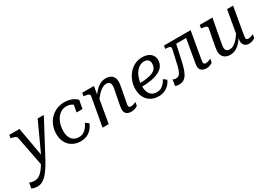

<svg xmlns="http://www.w3.org/2000/svg" viewBox="-55 -1348 3385 2411"><g transform="rotate(-30 1637.5 -143.0)"><path d="M193 34 236 0 255 -64 176 -508H29L21 -462L32 -460Q56 -456 71 -451Q86 -446 94.5 -438Q103 -430 106 -415ZM233 -58 229 -64Q197 -1 169 41Q141 83 116 107Q91 131 67.5 141Q44 151 21 151Q-11 151 -30.5 144.5Q-50 138 -55 136L-69 214Q-64 217 -41 224.5Q-18 232 16 232Q48 232 78.5 217.5Q109 203 139 173Q169 143 201 96Q233 49 267 -15Q293 -63 318.5 -111.5Q344 -160 370 -208.5Q396 -257 421.5 -305Q447 -353 472.5 -401.5Q498 -450 524 -498V-508H440Q414 -452 388 -395.5Q362 -339 336.5 -283Q311 -227 285 -170.5Q259 -114 233 -58Z M773 -45Q817 -45 847 -65Q877 -85 896.5 -113Q916 -141 926 -164L974 -131Q952 -81 920.5 -49Q889 -17 850.5 -2.5Q812 12 768 12Q723 12 682.5 -3Q642 -18 611 -47.5Q580 -77 562.5 -120.5Q545 -164 545 -221Q545 -284 566 -338.5Q587 -393 625.5 -433Q664 -473 716 -495.5Q768 -518 830 -518Q873 -518 907.5 -508.5Q942 -499 967.5 -483.5Q993 -468 1009 -450L987 -329H901L921 -437Q932 -437 940.5 -430.5Q949 -424 955 -414Q961 -404 962.5 -392.5Q964 -381 960 -370Q951 -396 933.5 -416.5Q916 -437 889.5 -449Q863 -461 826 -461Q792 -461 763 -448Q734 -435 711 -411Q688 -387 672 -355.5Q656 -324 647.5 -286Q639 -248 639 -207Q639 -156 655 -120Q671 -84 701.5 -64.5Q732 -45 773 -45Z M1088 0H1177L1240 -364L1234 -377L1256 -508H1086L1078 -462L1092 -460Q1117 -457 1133.5 -452Q1150 -447 1157.5 -438.5Q1165 -430 1162 -415ZM1513 -161 1544 -325Q1549 -349 1551 -368.5Q1553 -388 1553 -401Q1553 -457 1520 -487.5Q1487 -518 1431 -518Q1380 -518 1338 -493Q1296 -468 1258 -422Q1220 -376 1183 -315L1207 -290Q1242 -346 1275.5 -382.5Q1309 -419 1340.5 -437Q1372 -455 1404 -455Q1436 -455 1449.5 -438Q1463 -421 1463 -392Q1463 -380 1460.5 -363.5Q1458 -347 1453 -321L1425 -179Q1419 -150 1416 -130.5Q1413 -111 1411.5 -97.5Q1410 -84 1410 -71Q1410 -45 1422 -27.5Q1434 -10 1455 -1.5Q1476 7 1503 7Q1523 7 1540.5 3Q1558 -1 1572.5 -8Q1587 -15 1597 -22L1607 -74Q1602 -72 1589.5 -67Q1577 -62 1562 -57.5Q1547 -53 1532 -53Q1516 -53 1508 -60Q1500 -67 1500 -80Q1500 -88 1501.5 -98.5Q1503 -109 1506 -124.5Q1509 -140 1513 -161Z M1898 12Q1838 12 1790 -14Q1742 -40 1714 -90.5Q1686 -141 1686 -214Q1686 -270 1705 -324Q1724 -378 1759.5 -422Q1795 -466 1845.5 -492Q1896 -518 1958 -518Q2008 -518 2044 -501.5Q2080 -485 2099 -455.5Q2118 -426 2118 -388Q2118 -342 2095 -306.5Q2072 -271 2026 -246.5Q1980 -222 1911 -210Q1842 -198 1750 -198L1758 -249Q1836 -250 1888.5 -259.5Q1941 -269 1972.5 -286.5Q2004 -304 2017.5 -329.5Q2031 -355 2031 -388Q2031 -410 2022 -426.5Q2013 -443 1996 -452Q1979 -461 1953 -461Q1917 -461 1885.5 -441.5Q1854 -422 1829.5 -387Q1805 -352 1791 -305Q1777 -258 1777 -202Q1777 -153 1791.5 -117.5Q1806 -82 1834 -63.5Q1862 -45 1903 -45Q1940 -45 1967.5 -60Q1995 -75 2015 -99Q2035 -123 2048 -150L2094 -115Q2075 -74 2045.5 -45.5Q2016 -17 1978.5 -2.5Q1941 12 1898 12Z M2301 -241Q2290 -189 2277.5 -152Q2265 -115 2247 -94.5Q2229 -74 2200 -74Q2179 -74 2168 -79Q2157 -84 2153 -86L2138 0Q2145 4 2158 8Q2171 12 2194 12Q2232 12 2259.5 -4Q2287 -20 2306.5 -51.5Q2326 -83 2341 -130Q2356 -177 2369 -238L2428 -508H2272L2264 -463H2270Q2294 -463 2311 -459.5Q2328 -456 2336.5 -448Q2345 -440 2342 -425ZM2379 -451H2587L2599 -508H2389ZM2586 -80Q2586 -87 2587.5 -98Q2589 -109 2591.5 -124.5Q2594 -140 2597 -161L2658 -508H2570L2509 -161Q2506 -141 2503 -124.5Q2500 -108 2498.5 -95.5Q2497 -83 2497 -73Q2497 -35 2524 -14Q2551 7 2592 7Q2612 7 2628.5 3Q2645 -1 2659 -8Q2673 -15 2683 -22L2693 -74Q2688 -72 2675.5 -67Q2663 -62 2648 -57.5Q2633 -53 2618 -53Q2602 -53 2594 -60Q2586 -67 2586 -80Z M2914 -187Q2910 -162 2907 -145Q2904 -128 2904 -116Q2904 -97 2910 -82.5Q2916 -68 2929 -60.5Q2942 -53 2964 -53Q2996 -53 3027 -72Q3058 -91 3089.5 -129Q3121 -167 3153 -224L3177 -199Q3143 -136 3107 -89Q3071 -42 3029.5 -16Q2988 10 2937 10Q2881 10 2847.5 -21Q2814 -52 2814 -107Q2814 -121 2816.5 -140Q2819 -159 2823 -183L2867 -413Q2870 -429 2862.5 -438Q2855 -447 2838.5 -452Q2822 -457 2797 -460L2782 -462L2790 -508H2974ZM3213 -161Q3210 -140 3207.5 -124.5Q3205 -109 3203.5 -98Q3202 -87 3202 -80Q3202 -67 3210 -60Q3218 -53 3234 -53Q3257 -53 3279 -62Q3301 -71 3309 -74L3299 -22Q3289 -15 3275 -8Q3261 -1 3244.5 3Q3228 7 3208 7Q3172 7 3148 -15Q3124 -37 3124 -77Q3124 -86 3125 -95.5Q3126 -105 3128 -116Q3130 -127 3133 -141L3123 -144L3186 -508H3274Z"/></g></svg>

Font: Roboto Serif 20pt
Style: Italic
Weight: 400
Italic angle: -10°
Designer: Greg Gazdowicz
Foundry: Commercial Type
Version: Version 1.008